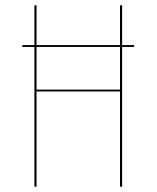

<svg xmlns="http://www.w3.org/2000/svg" viewBox="-20 -700 587 720"><path d="M483 -524H438V0H430V-357H117V0H109V-524H64V-531H109V-680H117V-531H430V-680H438V-531H483ZM430 -524H117V-364H430Z"/></svg>

Font: Fira Sans Compressed Eight
Style: Regular
Weight: 100
Width: 1
Designer: bBox Type GmbH & Carrois Corporate GbR & Edenspiekermann AG
Foundry: bBox Type GmbH & Carrois Corporate GbR & Edenspiekermann AG
Version: Version 4.301